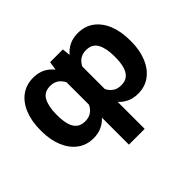

<svg xmlns="http://www.w3.org/2000/svg" viewBox="-157 -806 1261 1261"><g transform="rotate(-45 474.0 -175.0)"><path d="M400.9 203.1V-47.9Q376.5 -20.5 343.3 -5.4Q310.1 9.8 267.1 9.8Q202.6 9.8 155.5 -25.4Q108.4 -60.5 82.8 -122.8Q57.1 -185.1 57.1 -265.6V-275.4Q57.1 -358.9 82.8 -421.4Q108.4 -483.9 155.3 -518.3Q202.1 -552.7 267.6 -552.7Q314 -552.7 348.9 -535.2Q383.8 -517.6 408.7 -485.8L418 -545.9H536.1L542.5 -489.3Q567.4 -519.5 601.8 -536.1Q636.2 -552.7 681.6 -552.7Q746.6 -552.7 793.5 -518.1Q840.3 -483.4 865.7 -421.1Q891.1 -358.9 891.1 -275.4V-265.6Q891.1 -185.1 865.5 -122.8Q839.8 -60.5 792.7 -25.4Q745.6 9.8 680.7 9.8Q638.2 9.8 605 -5.4Q571.8 -20.5 547.4 -47.9V203.1ZM204.1 -275.4V-265.6Q204.1 -221.7 212.6 -186Q221.2 -150.4 243.7 -129.2Q266.1 -107.9 307.1 -107.9Q341.3 -107.9 364.5 -123.8Q387.7 -139.6 400.9 -168V-376Q387.2 -404.3 364 -419.9Q340.8 -435.5 308.1 -435.5Q250 -435.5 227.1 -390.9Q204.1 -346.2 204.1 -275.4ZM744.1 -265.6V-275.4Q744.6 -346.2 721.4 -390.9Q698.2 -435.5 640.6 -435.5Q607.9 -435.5 584.7 -420.2Q561.5 -404.8 547.4 -376.5V-167Q561 -139.2 584.2 -123.5Q607.4 -107.9 641.6 -107.9Q682.1 -107.9 704.3 -129.2Q726.6 -150.4 735.4 -186Q744.1 -221.7 744.1 -265.6Z"/></g></svg>

Font: Inter-Bold
Style: Bold
Weight: 700
Designer: Rasmus Andersson
Foundry: rsms
Version: Version 4.000;git-a52131595